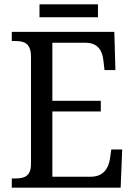

<svg xmlns="http://www.w3.org/2000/svg" viewBox="-20 -860 618 880"><path d="M161 -781H429V-840H161ZM34 0H533L540 -175H490L484 -132C477 -88 454 -50 395 -50H220V-349H442V-398H220V-664H373C429 -664 450 -626 454 -582L459 -539H509L504 -714H34V-672H49C89 -672 122 -663 122 -601V-108C122 -51 90 -42 49 -42H34Z"/></svg>

Font: Noto Serif Armenian SemiCondensed
Style: Regular
Weight: 400
Width: 4
Designer: Monotype Design Team
Foundry: Monotype Imaging Inc.
Version: Version 2.008